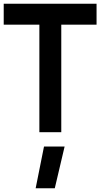

<svg xmlns="http://www.w3.org/2000/svg" viewBox="-28 -712 540 1034"><path d="M-8 -579H184V0H302V-579H492V-692H-8ZM164 302H267L320 77H209Z"/></svg>

Font: TitilliumText22L
Style: 800 wt
Weight: 800
Designer: Campivisivi
Foundry: Campivisivi
Version: 1.000